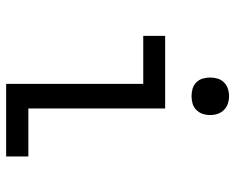

<svg xmlns="http://www.w3.org/2000/svg" viewBox="-92 -692 783 640"><g transform="rotate(90 300.0 -371.5)"><path d="M259 0V-457H99V-530H341V-74H501V0ZM300 -618Q287 -618 275 -621.5Q263 -625 254 -634Q245 -643 241.5 -655Q238 -667 238 -680Q238 -693 241.5 -705Q245 -717 254 -726Q263 -735 275 -739Q287 -743 300 -743Q313 -743 325 -739Q337 -735 346 -726Q355 -717 359 -705Q363 -693 363 -680Q363 -667 359 -655Q355 -643 346 -634Q337 -625 325 -621.5Q313 -618 300 -618Z"/></g></svg>

Font: Iosevka Mono
Style: Regular
Weight: 400
Designer: Belleve Invis
Foundry: Belleve Invis
Version: Version 11.1.1